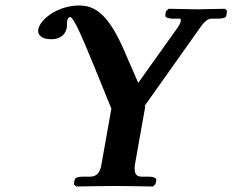

<svg xmlns="http://www.w3.org/2000/svg" viewBox="-20 -679 848 700"><path d="M325 -433 386 -283C375 -218 360.1 -140 349 -75C344.9 -51 333 -35 309 -35H282C265 -35 253 -31 252 -23L249 -7L258 1C258 1 364 -1 399 -1C438 -1 538 1 538 1L547 -8C549 -18 550 -21 550 -23C550 -31 537 -35 522 -35H496C479 -35 471 -44 471 -63V-74L510 -293L506 -291L703 -569C724 -600 736 -611 752 -611H773C793 -611 804 -614 805 -622L808 -639L800 -647C800 -647 708 -645 700 -645C687 -645 595 -647 595 -647L585 -638C584 -632 583 -629 583 -623C582 -618 586 -613 606 -611H637C638 -611 639 -610 639 -605V-601C637 -594 633 -586 626 -576L484 -377L445 -466C390 -600 343 -659 270 -659C188 -659 126 -607 120 -573C119.2 -569.7 119 -567.9 119 -567C119 -552 131 -536 166 -536C206 -536 220 -558 224 -580V-589C224 -595 224 -600 225 -603C227 -614 233 -617 235 -617C250 -617 283 -534 325 -433Z"/></svg>

Font: Linux Libertine O
Style: Bold Italic
Weight: 700
Italic angle: -11.5°
Designer: Philipp H. Poll
Foundry: Philipp H. Poll
Version: Version 4.1.0